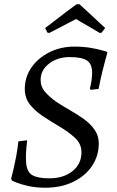

<svg xmlns="http://www.w3.org/2000/svg" viewBox="-20 -866 547 898"><path d="M192 12Q147 12 112 4Q77 -4 56.5 -12.5Q36 -21 36 -21L32 -31Q32 -31 35.5 -44Q39 -57 44.5 -80.5Q50 -104 56 -136Q62 -168 66 -205L107 -210Q98 -136 103 -97.5Q108 -59 133.5 -45.5Q159 -32 211 -32Q277 -32 319 -65.5Q361 -99 361 -154Q361 -194 329.5 -222.5Q298 -251 255 -276Q218 -298 181.5 -322Q145 -346 120.5 -376.5Q96 -407 96 -450Q96 -505 126.5 -549.5Q157 -594 210 -621Q263 -648 328 -648Q371 -648 405 -642Q439 -636 459.5 -630Q480 -624 480 -624L482 -619Q482 -619 475.5 -596Q469 -573 459.5 -534.5Q450 -496 441 -450L405 -446L400 -451Q400 -451 403 -463Q406 -475 408.5 -492.5Q411 -510 411 -525Q411 -566 387.5 -582.5Q364 -599 306 -599Q249 -599 209.5 -568.5Q170 -538 170 -492Q170 -460 191 -436Q212 -412 243 -390Q273 -370 307.5 -350.5Q342 -331 372.5 -309Q403 -287 422.5 -259Q442 -231 442 -195Q442 -137 410.5 -90Q379 -43 322.5 -15.5Q266 12 192 12ZM191 -735Q191 -735 206 -746Q221 -757 242.5 -774Q264 -791 286 -807.5Q308 -824 323 -835Q338 -846 338 -846H352Q352 -846 364 -835Q376 -824 394 -807.5Q412 -791 430 -774Q448 -757 460 -746Q472 -735 472 -735L455 -713L446 -712Q446 -712 429.5 -722Q413 -732 391 -744.5Q369 -757 352.5 -767Q336 -777 336 -777Q336 -777 323.5 -770.5Q311 -764 292.5 -754.5Q274 -745 255 -735Q236 -725 223.5 -718.5Q211 -712 211 -712L202 -713Z"/></svg>

Font: Alegreya
Style: Italic
Weight: 400
Italic angle: -7°
Designer: Juan Pablo del Peral
Foundry: Huerta Tipografica
Version: Version 2.009